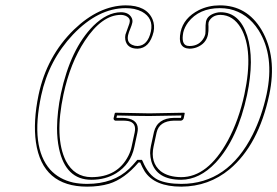

<svg xmlns="http://www.w3.org/2000/svg" viewBox="-20 -678 1026 710"><path d="M478 -188Q485.8 -224.6 453.6 -230.5Q444.3 -231.9 433.1 -231.9H406.2Q399.9 -233.9 399.9 -240.2L404.3 -258.8L406.7 -261.2Q407.7 -261.2 532.2 -258.8L661.6 -261.2L663.1 -258.8L659.2 -240.2Q656.2 -232.9 649.4 -231.9H623.5Q568.8 -230.5 559.1 -188L547.9 -136.2Q535.2 -77.1 574.2 -44.9Q602.1 -23.4 649.9 -22.9Q748.5 -22.9 822.3 -157.7Q863.3 -233.9 883.8 -329.1Q918.5 -491.7 870.6 -574.7Q842.3 -622.1 795.4 -623Q768.6 -623 754.9 -603Q752.4 -599.1 751.5 -596.2Q750 -589.4 751 -578.6Q751.5 -562.5 749 -549.8Q742.2 -516.6 707.5 -502.9Q694.3 -498 680.7 -498Q635.3 -499.5 647.9 -560.1Q659.2 -611.8 715.3 -640.6Q751 -658.2 793 -658.2Q893.1 -658.2 947.3 -567.4Q1005.4 -468.3 975.6 -327.1Q936 -142.1 829.1 -52.2Q752 11.7 650.4 12.2Q551.3 12.2 514.6 -44.9Q506.3 -58.6 498.5 -77.1H492.2Q440.4 -16.1 383.3 1.5Q347.2 12.2 302.2 12.2Q136.7 12.2 112.8 -151.9Q102.1 -228.5 122.6 -327.1Q152.8 -470.2 253.4 -568.4Q345.7 -657.2 444.8 -658.2Q521.5 -658.2 543.9 -606.9Q553.2 -584.5 547.9 -560.1Q533.2 -499.5 488.8 -498Q449.7 -498 443.4 -530.8Q441.9 -540.5 443.8 -549.8Q444.8 -554.2 457 -586.9Q459 -591.8 459.5 -596.2Q462.9 -611.8 442.9 -620.1Q435.1 -623 427.2 -623Q356.9 -623 293.5 -526.9Q239.7 -445.3 214.8 -329.1Q180.7 -168.9 223.6 -83Q254.9 -23.4 317.9 -22.9Q414.6 -22.9 454.6 -101.6Q463.4 -119.1 466.8 -136.2ZM487.8 -186 476.6 -133.8Q463.4 -70.8 409.2 -37.1Q369.6 -13.2 317.9 -13.2Q222.7 -13.2 198.2 -128.9Q190.9 -163.6 190.9 -204.6Q191.4 -264.6 205.1 -331.1Q240.7 -497.6 325.2 -582.5Q376 -632.3 427.2 -632.8Q456.5 -632.8 467.3 -611.3Q471.2 -602.5 469.2 -593.8Q467.3 -585 462.4 -573.2Q456.1 -558.6 453.6 -547.9Q447.3 -517.1 475.6 -509.8Q477.5 -509.3 478.5 -508.8Q483.9 -507.8 488.8 -507.8Q526.4 -509.3 538.1 -562Q548.3 -610.8 504.9 -634.8Q491.7 -641.6 476.1 -645Q460.9 -647.9 444.8 -647.9Q343.3 -647.9 250 -550.3Q160.2 -455.1 132.3 -324.7Q91.8 -134.3 165.5 -50.8Q198.7 -14.6 251 -2.9Q275.4 2 302.2 2Q399.4 2 458 -54.2Q470.7 -66.4 484.9 -83.5L487.8 -86.9H504.9L507.8 -81.1Q528.8 -30.8 563 -13.7Q595.7 2 650.4 2Q822.8 2 914.6 -180.7Q948.2 -248 965.8 -329.1Q996.1 -470.7 936 -566.4Q895 -629.9 828.6 -644.5Q810.5 -647.9 793 -647.9Q716.3 -647.9 675.8 -595.7Q662.1 -577.1 657.7 -558.1Q649.4 -514.6 671.9 -508.8Q676.8 -507.8 680.7 -507.8Q717.8 -507.8 734.9 -540Q737.8 -546.4 739.3 -552.2Q740.2 -557.6 740.2 -584.5Q740.7 -591.8 741.7 -598.1Q746.6 -621.6 778.3 -630.4Q787.6 -632.8 795.4 -632.8Q865.7 -632.8 894 -545.9Q907.7 -502.9 907.7 -447.8Q907.2 -391.1 893.6 -327.1Q858.9 -164.6 777.8 -76.7Q718.3 -13.7 649.9 -13.2Q559.1 -13.2 539.6 -81.5Q535.6 -96.7 535.2 -111.8Q535.2 -125.5 538.1 -138.2L549.3 -189.9Q562 -241.2 623.5 -242.2Q627.9 -242.2 636.5 -242.2Q645 -242.2 649.4 -242.2L650.9 -251Q564 -249 532.2 -249Q496.6 -249 412.6 -251L410.6 -242.2H433.1Q488.3 -240.7 489.7 -202.6Q489.7 -194.8 487.8 -186Z"/></svg>

Font: Linux Biolinum Outline O
Style: Italic
Weight: 400
Italic angle: -12°
Designer: Philipp H. Poll
Foundry: Philipp H. Poll
Version: Version 0.6.2